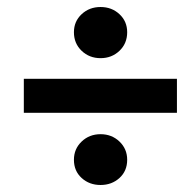

<svg xmlns="http://www.w3.org/2000/svg" viewBox="-20 -604 549 548"><path d="M48 -282V-379H485V-282ZM267 -76Q235 -76 213 -96Q191 -116 191 -148Q191 -179 213 -200Q235 -221 267 -221Q299 -221 321 -200Q343 -179 343 -148Q343 -116 321 -96Q299 -76 267 -76ZM267 -438Q235 -438 213 -459Q191 -480 191 -512Q191 -543 213 -563.5Q235 -584 267 -584Q299 -584 321 -563.5Q343 -543 343 -512Q343 -480 321 -459Q299 -438 267 -438Z"/></svg>

Font: Source Sans 3
Style: Bold Italic
Weight: 700
Italic angle: -11°
Designer: Paul D. Hunt
Foundry: Adobe
Version: Version 3.052;hotconv 1.1.0;makeotfexe 2.6.0